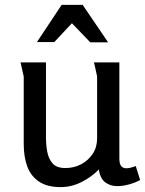

<svg xmlns="http://www.w3.org/2000/svg" viewBox="-20 -752 593 785"><path d="M168 -497V-189Q168 -161 173 -132.5Q178 -104 194.5 -84.5Q211 -65 247 -65Q283 -65 312 -80.5Q341 -96 359 -123Q377 -150 377 -186V-439Q377 -440 374 -453.5Q371 -467 368 -481Q365 -495 364 -497H468V-104Q468 -83 475 -73.5Q482 -64 497 -64Q511 -64 535 -73L553 -16Q533 -5 507.5 2Q482 9 459 9Q432 9 411 -6Q390 -21 384 -59Q354 -28 313 -7.5Q272 13 228 13Q173 13 139.5 -9.5Q106 -32 91.5 -71.5Q77 -111 77 -163V-439L64 -497ZM274 -657 202 -580H131L232 -732H318L422 -579H349Z"/></svg>

Font: Rosario Light Medium
Style: Regular
Weight: 500
Version: Version 1.101; ttfautohint (v1.8.1.43-b0c9)